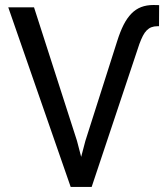

<svg xmlns="http://www.w3.org/2000/svg" viewBox="-20 -740 650 760"><path d="M284.7 -182.6 301.3 -119.1 317.9 -182.1 443.8 -577.1Q455.6 -614.7 469.2 -641.6Q482.9 -668.5 500 -686Q517.1 -703.6 538.6 -711.9Q560.1 -720.2 587.4 -720.2L609.9 -719.7L609.4 -636.2H603Q589.8 -636.2 579.6 -632.3Q569.3 -628.4 560.8 -619.9Q552.2 -611.3 545.4 -597.9Q538.6 -584.5 531.7 -565.9L342.8 0H259.8L12.7 -710.9H114.7Z"/></svg>

Font: Roboto Mono
Style: Regular
Weight: 400
Designer: Google
Version: Version 2.000985; 2015; ttfautohint (v1.3)